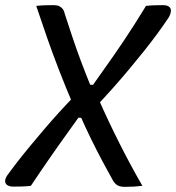

<svg xmlns="http://www.w3.org/2000/svg" viewBox="-30 -723 685 747"><path d="M456 4Q444 4 435.5 1.5Q427 -1 421.5 -6Q416 -11 411 -18Q392 -52 369.5 -94Q347 -136 324 -183Q301 -230 280 -278L254 -317Q227 -380 201.5 -445.5Q176 -511 153.5 -575.5Q131 -640 111 -700Q128 -702 144.5 -702.5Q161 -703 178 -703Q192 -703 200.5 -699Q209 -695 214.5 -687.5Q220 -680 222 -669Q236 -626 251.5 -579.5Q267 -533 285.5 -483.5Q304 -434 325 -383L352 -341Q392 -250 436 -163Q480 -76 524 0Q508 2 491 3Q474 4 456 4ZM604 -703Q619 -703 627 -697.5Q635 -692 635 -681.5Q635 -671 627 -656Q607 -626 582.5 -592.5Q558 -559 530 -524Q502 -489 471.5 -452.5Q441 -416 408.5 -379.5Q376 -343 342 -307L294 -394L332 -393Q353 -423 373 -451Q393 -479 412.5 -507Q432 -535 452 -565Q472 -595 493.5 -628.5Q515 -662 538 -700Q555 -702 571 -702.5Q587 -703 604 -703ZM22 3Q8 3 -0.5 -2Q-9 -7 -10 -16.5Q-11 -26 -3 -39Q15 -64 37.5 -93Q60 -122 86.5 -154Q113 -186 141.5 -219.5Q170 -253 200.5 -286.5Q231 -320 262 -352L310 -264L275 -265Q257 -240 239.5 -215.5Q222 -191 204.5 -166.5Q187 -142 169 -116Q151 -90 131.5 -61.5Q112 -33 90 0Q74 2 56.5 2.5Q39 3 22 3Z"/></svg>

Font: Rec Mono Semicasual
Style: Italic
Weight: 400
Italic angle: -10°
Version: Version 1.085; ttfautohint (v1.8.4.7-5d5b)